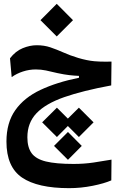

<svg xmlns="http://www.w3.org/2000/svg" viewBox="-20 -665 626 1003"><path d="M340.8 317.9Q176.3 317.9 95 262.5Q13.7 207 13.7 74.7Q13.7 -24.4 60.1 -89.8Q106.4 -155.3 191.4 -195.3Q276.4 -235.4 392.6 -258.8V-268.6Q368.7 -269.5 342.3 -272.5Q315.9 -275.4 279.8 -283.2Q245.6 -291.5 220 -296.9Q194.3 -302.2 167 -302.2Q132.8 -302.2 99.9 -291.5Q66.9 -280.8 41 -262.2L32.2 -360.4Q61 -397.9 98.6 -413.3Q136.2 -428.7 171.9 -428.7Q210.9 -428.7 243.2 -417.7Q275.4 -406.7 309.6 -391.6Q343.8 -376 388.7 -362.3Q435.1 -348.6 472.7 -345.2Q498.5 -342.8 532.2 -342.8Q546.9 -342.8 562.5 -343.3L561 -218.8Q412.6 -191.4 315.4 -157.5Q218.3 -123.5 170.7 -73.5Q123 -23.4 123 52.2Q123 104.5 145 135Q167 165.5 219.7 178.5Q272.5 191.4 364.3 191.4Q419.4 191.4 468.3 184.1Q517.1 176.8 562.5 168.9L561.5 277.3Q524.4 293.5 463.6 305.7Q402.8 317.9 340.8 317.9ZM392.1 -102.5 468.8 -25.9 392.1 50.8 334.5 -6.8 277.3 50.8 200.2 -25.9 277.3 -102.5 334.5 -45.4ZM335 24.4 407.2 97.2 335 169.9 262.2 97.2ZM276.4 -474.6 191.4 -559.6 276.4 -645 361.3 -559.6Z"/></svg>

Font: CaskaydiaCove NF SemiBold
Style: Regular
Weight: 600
Designer: Aaron Bell
Foundry: Saja Typeworks
Version: Version 2111.001; VTT 6.35;Nerd Fonts 3.2.1